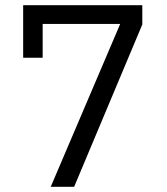

<svg xmlns="http://www.w3.org/2000/svg" viewBox="-20 -718 640 738"><path d="M175 0 442 -626H144V-496H69V-698H527V-624L265 0Z"/></svg>

Font: IBM Plex Sans Devanagari
Style: Regular
Weight: 400
Designer: Mike Abbink, Paul van der Laan, Pieter van Rosmalen, Erin McLaughlin
Foundry: Bold Monday
Version: Version 1.1